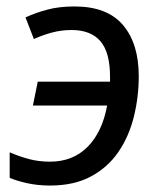

<svg xmlns="http://www.w3.org/2000/svg" viewBox="-20 -565 498 595"><path d="M135 10Q95 10 61 2Q27 -6 10 -14V-93Q40 -80 70 -72Q100 -64 135 -64Q206 -64 251.5 -110Q297 -156 312 -238H82L97 -312H321V-327Q321 -403 291 -437.5Q261 -472 202 -472Q170 -472 140.5 -464Q111 -456 85 -444L59 -511Q89 -525 126 -535Q163 -545 211 -545Q312 -545 361 -487.5Q410 -430 410 -329Q410 -265 395 -204Q380 -143 347.5 -95Q315 -47 262.5 -18.5Q210 10 135 10Z"/></svg>

Font: Noto IKEA Latin
Style: Italic
Weight: 400
Italic angle: -12°
Designer: Monotype Design Team
Foundry: Monotype Imaging Inc.
Version: Version 1.0